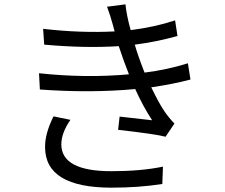

<svg xmlns="http://www.w3.org/2000/svg" viewBox="-20 -818 1040 886"><path d="M575 -475Q550 -538 528 -605Q373 -595 184 -612L179 -685Q352 -665 509 -673Q507 -679 499 -709.5Q491 -740 474 -787L559 -798Q564 -747 583 -679Q694 -693 788 -724L799 -652Q704 -625 602 -612Q614 -568 647 -483Q752 -496 847 -526L859 -451Q780 -430 678 -415Q715 -339 738 -305.5Q761 -272 785 -248L744 -187Q700 -199 525 -219L532 -280Q680 -263 682 -263Q639 -329 604 -407Q397 -388 164 -405L160 -480Q374 -457 575 -475ZM305 -265Q263 -204 263 -152Q263 -28 494 -28Q631 -28 732 -49L729 31Q621 48 495 48Q189 48 188 -138Q187 -201 227 -281Z"/></svg>

Font: Swei Fan Sans CJK TC
Style: Regular
Weight: 400
Version: Version 2.130